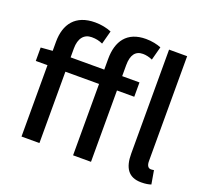

<svg xmlns="http://www.w3.org/2000/svg" viewBox="-137 -978 1249 1158"><g transform="rotate(20 487.5 -398.5)"><path d="M878 13C907 13 926 9 941 4L926 -83C916 -81 911 -81 906 -81C892 -81 879 -92 879 -123V-797H763V-129C763 -40 795 13 878 13ZM437 0H552V-458H663V-550H552V-620C552 -687 577 -719 625 -719C644 -719 666 -714 686 -705L709 -792C684 -802 649 -810 611 -810C489 -810 437 -732 437 -619V-550H221V-607C221 -673 251 -708 300 -708C328 -708 349 -703 371 -693L394 -779C366 -791 328 -799 289 -799C163 -799 106 -722 106 -608V-550L31 -544V-458H106V0H221V-458H437Z"/></g></svg>

Font: Noto Sans HK Medium
Style: Regular
Weight: 500
Designer: Ryoko NISHIZUKA 西塚涼子 (kana, bopomofo & ideographs); Paul D. Hunt (Latin, Greek & Cyrillic); Sandoll Communications 산돌커뮤니
Foundry: Adobe
Version: Version 2.002;hotconv 1.0.116;makeotfexe 2.5.65601